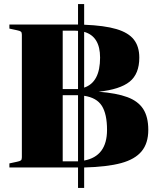

<svg xmlns="http://www.w3.org/2000/svg" viewBox="-20 -820 788 940"><path d="M362 -800H392V-699Q492 -695 550.5 -677.5Q609 -660 635.5 -626Q662 -592 662 -538Q662 -458 614.5 -420Q567 -382 463 -371Q551 -364 603.5 -344.5Q656 -325 681 -286.5Q706 -248 706 -184Q706 -119 673.5 -79.5Q641 -40 573 -21.5Q505 -3 392 0V100H362V0H26V-20L63 -28Q78 -31 82.5 -35Q87 -39 87 -50V-650Q87 -661 82.5 -665Q78 -669 63 -672L26 -680V-700H362ZM362 -384V-669Q356 -670 344 -670H287V-384ZM392 -664V-391Q470 -417 470 -538Q470 -642 392 -664ZM287 -30H362V-354H287ZM392 -351V-34Q504 -55 504 -184Q504 -262 478.5 -302Q453 -342 392 -351Z"/></svg>

Font: Chonburi
Style: Regular
Weight: 400
Designer: Thanarat Vachiruckul and Stawix Ruecha
Foundry: Cadson Demak & Katatrad
Version: Version 1.000